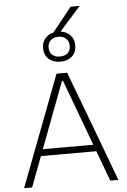

<svg xmlns="http://www.w3.org/2000/svg" viewBox="-70 -1182 815 1231"><g transform="rotate(-5 337.5 -566.5)"><path d="M34 0Q56 -57.5 80 -121Q104 -184.5 126 -242L219 -486.5Q244 -552 264.2 -605.5Q284.5 -659 305 -713H373.5Q394 -658 414 -605Q434 -552 459 -486L551 -240.5Q573 -181.5 596.2 -119.2Q619.5 -57 641 0H588.5Q571 -47.5 552.5 -97.5Q534 -147.5 516 -195.5H159.5Q141 -147 122.2 -97.2Q103.5 -47.5 85.5 0ZM187.5 -270Q182 -255 175.5 -238.5H500Q494.5 -253 490 -266.5L342.5 -663H335.5ZM336.5 -787.5Q291.5 -787.5 262.5 -813Q233.5 -838.5 233.5 -884.5Q233.5 -927 262.5 -953.8Q291.5 -980.5 337.5 -980.5Q382.5 -980.5 411.5 -953.8Q440.5 -927 440.5 -884.5Q440.5 -838.5 411.5 -813Q382.5 -787.5 336.5 -787.5ZM336.5 -820.5Q366 -820.5 385.5 -836.2Q405 -852 405 -884Q405 -914 385.8 -931Q366.5 -948 337.5 -948Q308 -948 288.5 -931Q269 -914 269 -884Q269 -852 288.2 -836.2Q307.5 -820.5 336.5 -820.5ZM290.5 -956Q326.5 -1000.5 362 -1044.8Q397.5 -1089 432.5 -1133H490.5Q451 -1088.5 412 -1044.8Q373 -1001 334 -957Z"/></g></svg>

Font: Commissioner ExtraLight
Style: Regular
Weight: 200
Designer: Kostas Bartsokas
Foundry: Kostas Bartsokas
Version: Version 1.000; ttfautohint (v1.8.3)